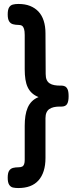

<svg xmlns="http://www.w3.org/2000/svg" viewBox="-20 -787 408 971"><path d="M72 164Q58 164 46 161.5Q34 159 26.5 147.5Q19 136 19 112Q19 87 26.5 76Q34 65 46.5 62Q59 59 73 59Q85 59 92 55.5Q99 52 102 43.5Q105 35 105 22V-151Q105 -178 108.5 -201Q112 -224 120 -242.5Q128 -261 141.5 -274.5Q155 -288 175 -296Q155 -304 141.5 -316.5Q128 -329 120 -346Q112 -363 108.5 -385.5Q105 -408 105 -437V-610Q105 -630 101.5 -641Q98 -652 91.5 -656.5Q85 -661 73 -661Q58 -661 45.5 -664.5Q33 -668 26 -679.5Q19 -691 19 -714Q19 -738 26 -749.5Q33 -761 45.5 -764Q58 -767 73 -767Q107 -767 132 -757Q157 -747 174.5 -728.5Q192 -710 201 -682Q210 -654 210 -618L211 -413Q211 -395 216 -383.5Q221 -372 231 -365.5Q241 -359 254.5 -356.5Q268 -354 284 -354H292Q300 -354 308 -350.5Q316 -347 321.5 -336Q327 -325 327 -300Q327 -273 319 -260.5Q311 -248 291 -248H281Q265 -248 252 -245Q239 -242 229.5 -235.5Q220 -229 215 -217.5Q210 -206 210 -189V12Q210 49 201 77.5Q192 106 174.5 125.5Q157 145 131.5 154.5Q106 164 72 164Z"/></svg>

Font: Fredoka Light Medium
Style: Regular
Weight: 500
Version: Version 2.001